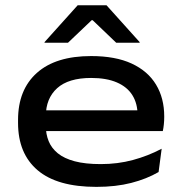

<svg xmlns="http://www.w3.org/2000/svg" viewBox="-20 -714 710 750"><path d="M356.5 16Q203.5 16 127 -49Q50.5 -114 50.5 -234V-245.5Q50.5 -363.5 124 -429.2Q197.5 -495 336 -495Q431 -495 494.2 -465.8Q557.5 -436.5 589.5 -383.5Q621.5 -330.5 621.5 -259.5V-256.5Q621.5 -242.5 620 -228Q618.5 -213.5 616 -202H514Q516 -215.5 516.8 -232Q517.5 -248.5 517.5 -263.5Q517.5 -309.5 497.2 -342Q477 -374.5 436.5 -392Q396 -409.5 336 -409.5Q247.5 -409.5 203.2 -369.5Q159 -329.5 159 -260V-252V-240.5V-222Q159 -190 170 -162.8Q181 -135.5 205.8 -115.2Q230.5 -95 271.8 -84Q313 -73 373.5 -73Q440 -73 499.2 -89Q558.5 -105 611.5 -133L599.5 -42Q553 -15 492.8 0.5Q432.5 16 356.5 16ZM100 -202V-283H595.5V-202ZM283.5 -693.5H396L525.5 -549.5V-547H434L342 -635H338L245.5 -547H154V-549.5Z"/></svg>

Font: Anek Latin Expanded Medium
Style: Regular
Weight: 500
Width: 7
Designer: Yesha Goshar
Foundry: Ek Type
Version: Version 1.003